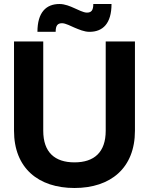

<svg xmlns="http://www.w3.org/2000/svg" viewBox="-20 -927 744 959"><path d="M352 12C532 12 654 -87 654 -274V-720H508V-274C508 -166 450 -116 352 -116C254 -116 196 -166 196 -274V-720H50V-274C50 -87 172 12 352 12ZM167 -768H258C258 -800 268 -811 290 -811C308 -811 335 -796 352 -789C374 -780 400 -768 427 -768C494 -768 537 -810 537 -907H446C446 -875 436 -864 414 -864C396 -864 369 -879 352 -886C330 -896 304 -907 277 -907C211 -907 167 -866 167 -768Z"/></svg>

Font: Aspekta 650
Style: Regular
Weight: 650
Designer: Ivo Dolenc
Version: Version 2.000